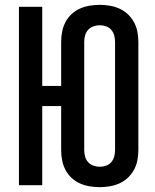

<svg xmlns="http://www.w3.org/2000/svg" viewBox="-20 -763 640 791"><path d="M391 8Q370 8 349 4.5Q328 1 309 -7.5Q290 -16 274.5 -30.5Q259 -45 249.5 -63.5Q240 -82 236 -102.5Q232 -123 232 -144V-326H154V0H58V-735H154V-409H232V-591Q232 -612 236 -632.5Q240 -653 249.5 -671.5Q259 -690 274.5 -704.5Q290 -719 309 -727.5Q328 -736 349 -739.5Q370 -743 391 -743Q412 -743 432.5 -739.5Q453 -736 472 -727.5Q491 -719 506.5 -704.5Q522 -690 532 -671.5Q542 -653 546 -632.5Q550 -612 550 -591V-144Q550 -123 546 -102.5Q542 -82 532 -63.5Q522 -45 506.5 -30.5Q491 -16 472 -7.5Q453 1 432.5 4.5Q412 8 391 8ZM391 -76Q404 -76 417 -80.5Q430 -85 438.5 -95Q447 -105 450.5 -118Q454 -131 454 -144V-591Q454 -604 450.5 -617Q447 -630 438.5 -640Q430 -650 417 -654.5Q404 -659 391 -659Q378 -659 365 -654.5Q352 -650 343 -640Q334 -630 330.5 -617Q327 -604 327 -591V-144Q327 -131 330.5 -118Q334 -105 343 -95Q352 -85 365 -80.5Q378 -76 391 -76Z"/></svg>

Font: Iosevka SS04 Medium Extended
Style: Regular
Weight: 500
Width: 7
Monospace: yes
Designer: Belleve Invis
Foundry: Belleve Invis
Version: Version 19.0.0; ttfautohint (v1.8.4)